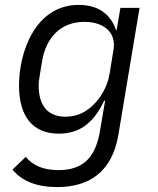

<svg xmlns="http://www.w3.org/2000/svg" viewBox="-20 -548 640 780"><path d="M212 212C340.9 212 435 152 460.9 0L546.9 -516H469.1L453.8 -426.1H451C429 -492.9 376.1 -528.1 300.1 -528.1C122.2 -528.1 57.2 -334.2 57.2 -201C57.2 -74.9 112.9 -5 219.1 -5C310 -5 364 -56.1 403.1 -138.8H407L386 -14.9C366.8 99.1 311.1 143.1 217 143.1C154.1 143.1 111.9 122.9 84.9 89.1L30.9 141C67.8 187.1 128.9 212 212 212ZM137.1 -201C137.1 -214.8 138.8 -226.9 142 -245L150.9 -299C166.9 -394.9 225.9 -459.2 323.2 -459.2C399.9 -459.2 453.1 -418 441.1 -345.9L425.1 -247.9C415.8 -192.1 387.1 -152 367.9 -131C331 -89.8 289.1 -73.9 246.1 -73.9C174 -73.9 137.1 -119 137.1 -201Z"/></svg>

Font: Margiela Mono Italic Italic
Style: Regular
Weight: 400
Designer: Mike Abbink, Paul van der Laan, Pieter van Rosmalen
Foundry: Bold Monday
Version: Version 2.003 2021